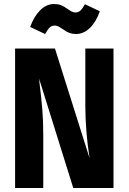

<svg xmlns="http://www.w3.org/2000/svg" viewBox="-20 -934 639 954"><path d="M544 0H344L174 -544Q176 -532 176 -524Q185 -452 190 -393.5Q195 -335 195 -259V0H55V-693H253L425 -148Q404 -286 404 -407V-693H544ZM297 -786Q279 -798 270.5 -802.5Q262 -807 252 -807Q237 -807 227 -797.5Q217 -788 204 -765L130 -800Q148 -851 179 -882.5Q210 -914 249 -914Q268 -914 282.5 -908.5Q297 -903 312 -892Q326 -882 335.5 -877Q345 -872 355 -872Q369 -872 379.5 -881.5Q390 -891 402 -913L476 -878Q458 -826 427 -795.5Q396 -765 357 -765Q324 -765 297 -786Z"/></svg>

Font: Fira Sans Condensed
Style: Bold
Weight: 700
Width: 3
Designer: bBox Type GmbH & Carrois Corporate GbR & Edenspiekermann AG
Foundry: bBox Type GmbH & Carrois Corporate GbR & Edenspiekermann AG
Version: Version 4.301